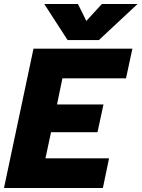

<svg xmlns="http://www.w3.org/2000/svg" viewBox="-25 -943 710 963"><path d="M197 -923H366L408 -838L486 -923H665L471 -742H314ZM143 -699H639L607 -550H288L261 -419H494L464 -280H231L203 -149H522L491 0H-5Z"/></svg>

Font: Prompt
Style: Bold Italic
Weight: 700
Italic angle: -12°
Designer: Katatrad Team
Foundry: CadsonDemak
Version: Version 1.001